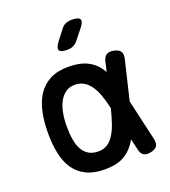

<svg xmlns="http://www.w3.org/2000/svg" viewBox="-143 -889 887 1004"><g transform="rotate(-20 300.0 -387.5)"><path d="M357 -673Q345 -658 330.5 -651.5Q316 -645 298 -645Q261 -645 254 -658.5Q247 -672 269 -702L310 -755Q322 -772 337 -778.5Q352 -785 372 -785Q410 -785 417 -770.5Q424 -756 400 -727ZM563 -53Q569 -27 560 -12.5Q551 2 525 7.5Q499 13 484 4Q469 -5 464 -31L450 -91Q442 -77 434 -66Q409 -30 370 -10Q331 10 270 10Q209 10 167.5 -10Q126 -30 100.5 -66.5Q75 -103 64 -154.5Q53 -206 53 -270Q53 -334 64.5 -387Q76 -440 101.5 -478.5Q127 -517 168.5 -538.5Q210 -560 270 -560Q331 -560 370 -542Q409 -524 434 -491Q443 -479 451 -466L463 -519Q469 -545 484 -554Q499 -563 525 -557.5Q551 -552 560 -537.5Q569 -523 563 -497L511 -280ZM406 -283Q397 -323 385.5 -355.5Q374 -388 358 -411Q342 -434 320.5 -447Q299 -460 270 -460Q241 -460 220 -445.5Q199 -431 185 -406Q171 -381 164 -346Q157 -311 157 -270Q157 -229 162.5 -196Q168 -163 181 -139.5Q194 -116 216 -103Q238 -90 270 -90Q299 -90 320.5 -104.5Q342 -119 357.5 -144.5Q373 -170 384.5 -204.5Q396 -239 406 -279Z"/></g></svg>

Font: Maple Mono Medium
Style: Regular
Weight: 500
Monospace: yes
Designer: subframe7536
Version: Version 7.000